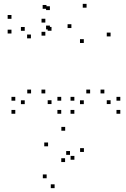

<svg xmlns="http://www.w3.org/2000/svg" viewBox="-20 -586 660 1006"><path d="M610.3 10V-10H590.3V10ZM610.3 -58.5V-78.5H590.3V-58.5ZM526.8 -96.6V-116.6H506.8V-96.6ZM559.4 -40.8V-60.8H539.4V-40.8ZM559.4 -395.2V-415.2H539.4V-395.2ZM433.6 -545.8V-565.8H413.6V-545.8ZM217.6 -467.8V-487.8H197.6V-467.8ZM217.6 -399.3V-419.3H197.6V-399.3ZM354.1 -439.1V-459.1H334.1V-439.1ZM419.1 -360.8V-380.8H399.1V-360.8ZM419.1 -40.4V-60.4H399.1V-40.4ZM452.2 -96.6V-116.6H432.2V-96.6ZM369.6 -58.5V-78.5H349.6V-58.5ZM369.6 10V-10H349.6V10ZM300.8 10V-10H280.8V10ZM300.8 -58.5V-78.5H280.8V-58.5ZM217.3 -96.6V-116.6H197.3V-96.6ZM249.9 -40.8V-60.8H229.9V-40.8ZM249.9 -424.9V-444.9H229.9V-424.9ZM241.4 -431.9V-451.9H221.4V-431.9ZM241.4 -533.2V-553.2H221.4V-533.2ZM223.5 -539.9V-559.9H203.5V-539.9ZM40.1 -487.4V-507.4H20.1V-487.4ZM40.1 -410.5V-430.5H20.1V-410.5ZM142 -385.1V-405.1H122V-385.1ZM109.6 -424.6V-444.6H89.6V-424.6ZM109.6 -40.4V-60.4H89.6V-40.4ZM142.8 -96.6V-116.6H122.8V-96.6ZM60.1 -58.5V-78.5H40.1V-58.5ZM60.1 10V-10H40.1V10ZM419.7 210.2V190.2H399.7V210.2ZM321.5 98.9V78.9H301.5V98.9ZM231.9 180.6V160.6H211.9V180.6ZM321 263.1V243.1H301V263.1ZM369.8 250.9V230.9H349.8V250.9ZM346.8 225.4V205.4H326.8V225.4ZM224.4 348V328H204.4V348ZM266.1 399.8V379.8H246.1V399.8Z"/></svg>

Font: Monaspace Xenon Dots Var
Style: Regular
Weight: 400
Designer: Riley Cran and the Lettermatic Team
Version: Version 1.100 (Monaspace Xenon Dots)